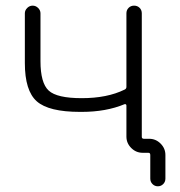

<svg xmlns="http://www.w3.org/2000/svg" viewBox="-20 -565 642 683"><path d="M429.7 -517.6Q429.7 -529.3 437.5 -537.1Q445.3 -544.9 457 -544.9Q468.8 -544.9 476.6 -537.1Q484.4 -529.3 484.4 -517.6V-78.1Q484.4 -71.3 492.2 -71.3H510.7Q534.2 -71.3 551.3 -54.2Q568.4 -37.1 568.4 -13.7V70.3Q568.4 82 560.5 89.8Q552.7 97.7 541.5 97.7Q530.3 97.7 522.5 89.8Q514.6 82 514.6 70.3V-13.7Q514.6 -21.5 507.8 -21.5H487.3Q463.9 -21.5 446.8 -38.6Q429.7 -55.7 429.7 -79.1V-189.5Q429.7 -192.4 427.7 -193.8Q425.8 -195.3 422.9 -194.3Q357.4 -167 270.5 -167Q267.6 -167 264.6 -167Q153.3 -167 110.8 -204.6Q68.4 -242.2 68.4 -340.8V-517.6Q68.4 -528.3 76.7 -536.6Q85 -544.9 96.2 -544.9Q107.4 -544.9 115.7 -536.6Q124 -528.3 124 -517.6V-347.7Q124 -269.5 153.3 -242.7Q182.6 -215.8 270.5 -215.8Q361.3 -215.8 422.9 -246.1Q429.7 -249 429.7 -255.9Z"/></svg>

Font: Gen Jyuu Gothic Light
Style: Regular
Weight: 200
Designer: [Source Han Sans]
Ryoko NISHIZUKA  (kana & ideographs); Paul D. Hunt (Latin, Greek & Cyrillic); Wenlong ZHANG  (bopomofo
Version: Version 1.002.20150607